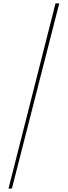

<svg xmlns="http://www.w3.org/2000/svg" viewBox="-20 -955 399 1131"><path d="M30 156 307 -935H329L50 156Z"/></svg>

Font: SVN-Poppins Thin
Style: Regular
Weight: 100
Designer: Ninad Kale (Devanagari), Jonny Pinhorn (Latin)
Foundry: Indian Type Foundry
Version: Version 3.002 2017